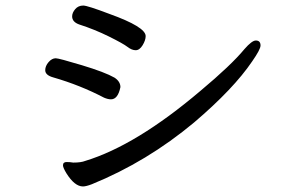

<svg xmlns="http://www.w3.org/2000/svg" viewBox="-20 -686 1040 692"><path d="M380 -328Q369 -328 355 -334Q269 -379 172 -407Q143 -415 143 -433Q143 -448 155 -462Q167 -476 181 -476Q192 -476 275 -451Q358 -426 393 -406Q414 -392 414 -372Q405 -328 380 -328ZM279 -14Q249 -14 219 -62Q207 -82 207 -90Q207 -102 220 -102Q232 -102 244 -100Q272 -100 287 -106Q471 -162 703 -359Q813 -451 861 -509Q888 -540 902 -540Q919 -540 919 -522Q919 -508 889 -465Q822 -366 680 -245Q510 -103 311 -22Q290 -14 279 -14ZM265 -598Q240 -607 240 -627Q240 -640 251 -653Q262 -666 280 -666Q295 -666 374 -636Q505 -589 505 -556Q505 -541 494 -523Q483 -505 469 -505Q455 -505 439.5 -517Q424 -529 372.5 -554.5Q321 -580 265 -598Z"/></svg>

Font: ToneOZ-Pinyin-WenKai-Medium
Style: Medium
Weight: 700
Designer: Fontworks Inc.
Foundry: ToneOZ
Version: Version 0.240331